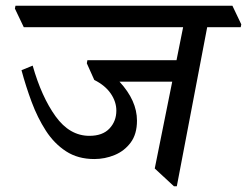

<svg xmlns="http://www.w3.org/2000/svg" viewBox="-20 -640 862 670"><path d="M309 -85Q252 -85 210.5 -112Q169 -139 140 -184Q111 -229 90.5 -284Q70 -339 55 -395L94 -411Q125 -302 174 -234Q223 -166 292 -166Q338 -166 362 -191.5Q386 -217 386 -254Q386 -285 366.5 -313.5Q347 -342 309 -361L283 -419L285 -430H596L619 -545H63L32 -610L34 -620H791L822 -555L820 -545H703L597 10H587L520 -52L581 -355H397Q458 -289 458 -219Q458 -172 436 -142.5Q414 -113 380 -99Q346 -85 309 -85Z"/></svg>

Font: Tiro Devanagari Marathi
Style: Italic
Weight: 400
Italic angle: -11°
Designer: Devanagari: John Hudson & Fiona Ross, assisted by Paul Hanslow. Latin: John Hudson with Paul Hanslow, assisted by Kaja S
Foundry: Tiro Typeworks Ltd.
Version: Version 1.52